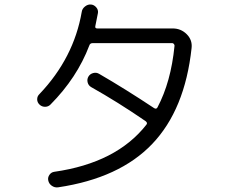

<svg xmlns="http://www.w3.org/2000/svg" viewBox="-20 -802 1040 845"><path d="M202.1 -341.8Q192.4 -332 178.2 -332Q164.1 -332 153.8 -341.8Q143.6 -351.6 143.6 -365.2Q143.6 -378.9 154.3 -388.7Q304.7 -546.9 339.8 -750Q341.8 -763.7 354 -773.4Q366.2 -783.2 379.9 -782.2Q393.6 -781.2 403.3 -770Q413.1 -758.8 411.1 -745.1Q410.2 -741.2 399.4 -686.5Q397.5 -676.8 408.2 -676.8H740.2Q776.4 -676.8 801.8 -651.4Q827.1 -626 823.2 -590.8Q793.9 -319.3 649.9 -168.5Q505.9 -17.6 235.4 22.5Q220.7 24.4 208 15.6Q195.3 6.8 192.4 -7.8Q189.5 -20.5 197.3 -32.2Q205.1 -43.9 218.8 -45.9Q492.2 -85 624 -252.9Q630.9 -260.7 621.1 -268.6Q499 -352.5 380.9 -418.9Q369.1 -425.8 365.7 -439.5Q362.3 -453.1 369.1 -464.8Q376 -476.6 390.1 -480.5Q404.3 -484.4 417 -476.6Q530.3 -411.1 658.2 -326.2Q668 -320.3 672.9 -329.1Q732.4 -441.4 748 -599.6Q749 -603.5 745.6 -607.9Q742.2 -612.3 738.3 -612.3H388.7Q376 -612.3 373 -601.6Q319.3 -460 202.1 -341.8Z"/></svg>

Font: Rounded-X Mgen+ 2m regular
Style: Regular
Weight: 400
Designer: [Source Han Sans]
Ryoko NISHIZUKA  (kana & ideographs); Paul D. Hunt (Latin, Greek & Cyrillic); Wenlong ZHANG  (bopomofo
Version: Version 1.059.20150602